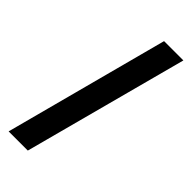

<svg xmlns="http://www.w3.org/2000/svg" viewBox="-311 -885 1104 1104"><g transform="rotate(45 241.0 -333.5)"><path d="M295 -833 30 166H186L452 -833Z"/></g></svg>

Font: Noto Sans Devanagari UI SemiCondensed Black
Style: Regular
Weight: 900
Width: 4
Designer: Jelle Bosma - Monotype Design Team
Foundry: Monotype Imaging Inc.
Version: Version 2.004